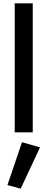

<svg xmlns="http://www.w3.org/2000/svg" viewBox="-20 -800 286 1161"><path d="M69 -780H178V0H69ZM113 60 222 91 105 341 25 319Z"/></svg>

Font: Jost* Medium
Style: Regular
Weight: 500
Version: Version 3.7